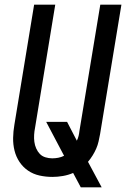

<svg xmlns="http://www.w3.org/2000/svg" viewBox="-20 -755 543 827"><path d="M328 52 295 -10Q274 -1 251 3Q228 7 206 7Q177 7 150 1Q123 -5 101 -20Q79 -35 64 -57.5Q49 -80 42.5 -106.5Q36 -133 36.5 -161Q37 -189 42 -218L127 -735H218L131 -205Q128 -190 127 -174.5Q126 -159 128 -144Q130 -129 136 -115.5Q142 -102 151.5 -92Q161 -82 175.5 -77.5Q190 -73 205 -73Q218 -73 231 -75.5Q244 -78 256 -84L179 -230H269L311 -149Q316 -159 318.5 -169.5Q321 -180 322 -190L412 -735H503L411 -177Q408 -161 404.5 -145.5Q401 -130 394.5 -115Q388 -100 379 -85.5Q370 -71 359 -58L418 52Z"/></svg>

Font: Iosevka Term Curly Medium
Style: Italic
Weight: 500
Italic angle: -9°
Designer: Belleve Invis
Foundry: Belleve Invis
Version: Version 32.3.0